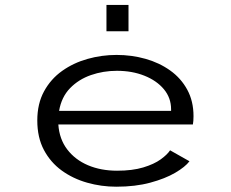

<svg xmlns="http://www.w3.org/2000/svg" viewBox="-20 -730 915 762"><path d="M441.5 11Q382 11 325.8 -5Q269.5 -21 225 -53.2Q180.5 -85.5 154.2 -135Q128 -184.5 128 -252Q128 -318.5 154.8 -367.5Q181.5 -416.5 226.5 -448.5Q271.5 -480.5 327.5 -496.2Q383.5 -512 442.5 -512Q502.5 -512 557.5 -496.5Q612.5 -481 655.5 -450.2Q698.5 -419.5 723.2 -374Q748 -328.5 748 -269Q748 -249 745.5 -236H211.5Q215.5 -178 246.8 -137Q278 -96 329.2 -74.2Q380.5 -52.5 444.5 -52.5Q505.5 -52.5 548.5 -65.5Q591.5 -78.5 617.8 -97.5Q644 -116.5 655 -133.5L732 -90Q715 -67.5 675.2 -44.2Q635.5 -21 576.2 -5Q517 11 441.5 11ZM444 -449Q389.5 -449 340.8 -432Q292 -415 258 -380Q224 -345 214.5 -290H659V-296.5Q659 -341.5 630.5 -375.8Q602 -410 553.2 -429.5Q504.5 -449 444 -449ZM402.5 -710.5H490V-606H402.5Z"/></svg>

Font: Trispace SemiExpanded Light
Style: Regular
Weight: 300
Width: 6
Designer: Tyler Finck
Foundry: Etcetera Type Company
Version: Version 1.210; ttfautohint (v1.8.3)